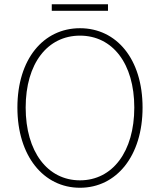

<svg xmlns="http://www.w3.org/2000/svg" viewBox="-20 -872 754 905"><path d="M224 -821H489V-852H224ZM357 13C529 13 652 -137 652 -365C652 -594 529 -739 357 -739C185 -739 62 -594 62 -365C62 -137 185 13 357 13ZM357 -22C204 -22 101 -157 101 -365C101 -573 204 -704 357 -704C510 -704 613 -573 613 -365C613 -157 510 -22 357 -22Z"/></svg>

Font: SSpoqa Han Sans Neo Thin
Style: Regular
Weight: 100
Designer: [Spoqa Han Sans Neo] Dong-huui Kim  Younghwa Kang  Yujin Lee  [Noto Sans] Ryoko NISHIZUKA  (kana & ideographs); Paul D. 
Foundry: Spoqa (http://www.spoqa-han-sans.com)
Version: Version 1.000